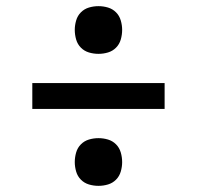

<svg xmlns="http://www.w3.org/2000/svg" viewBox="-20 -652 640 624"><path d="M300 -477Q284 -477 269 -481.5Q254 -486 243 -497Q232 -508 227.5 -523.5Q223 -539 223 -555Q223 -570 227.5 -585.5Q232 -601 243 -612Q254 -623 269 -627.5Q284 -632 300 -632Q316 -632 331 -627.5Q346 -623 357 -612Q368 -601 372.5 -585.5Q377 -570 377 -555Q377 -539 372.5 -523.5Q368 -508 357 -497Q346 -486 331 -481.5Q316 -477 300 -477ZM85 -298V-382H515V-298ZM300 -48Q284 -48 269 -52.5Q254 -57 243 -68Q232 -79 227.5 -94.5Q223 -110 223 -125Q223 -141 227.5 -156.5Q232 -172 243 -183Q254 -194 269 -198.5Q284 -203 300 -203Q316 -203 331 -198.5Q346 -194 357 -183Q368 -172 372.5 -156.5Q377 -141 377 -125Q377 -110 372.5 -94.5Q368 -79 357 -68Q346 -57 331 -52.5Q316 -48 300 -48Z"/></svg>

Font: Iosevka Fixed Curly Md Ex
Style: Regular
Weight: 500
Width: 7
Monospace: yes
Designer: Belleve Invis
Foundry: Belleve Invis
Version: Version 30.1.2